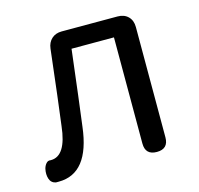

<svg xmlns="http://www.w3.org/2000/svg" viewBox="-86 -635 765 739"><g transform="rotate(-15 296.0 -265.0)"><path d="M220.7 -543H443.4Q469.7 -543 485.4 -527.3Q501 -511.7 501 -485.4V-45.9Q501 0 455.1 0Q409.2 0 409.2 -45.9V-468.8H240.2Q214.8 -255.9 203.1 -168Q181.6 12.7 60.5 12.7H48.8Q30.3 8.8 24.4 -9.3Q18.6 -27.3 23.4 -48.8Q26.4 -60.5 33.7 -68.8Q41 -77.1 50.8 -75.2H52.7Q113.3 -75.2 126 -191.4Q137.7 -279.3 162.1 -490.2Q165 -514.6 180.7 -528.8Q196.3 -543 220.7 -543Z"/></g></svg>

Font: GenSenMaruGothic TW TTF Regular
Style: Regular
Weight: 400
Version: Version 1.301